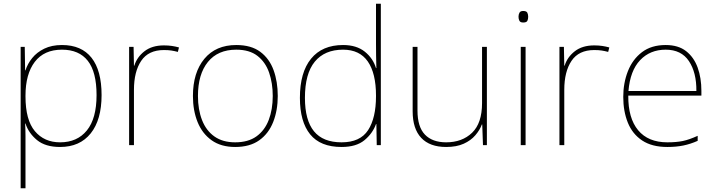

<svg xmlns="http://www.w3.org/2000/svg" viewBox="-20 -780 3851 1032"><path d="M313 -538Q418 -538 472 -469.5Q526 -401 526 -269Q526 -136 467.5 -63Q409 10 303 10Q224 10 179 -27Q134 -64 117 -116H115Q117 -82 117 -49.5Q117 -17 117 15V232H91V-528H113L115 -402H117Q128 -437 153 -468Q178 -499 218 -518.5Q258 -538 313 -538ZM313 -513Q217 -513 167 -447.5Q117 -382 117 -265V-262Q117 -135 167.5 -75Q218 -15 303 -15Q395 -15 447 -79Q499 -143 499 -269Q499 -393 452 -453Q405 -513 313 -513Z M861 -536Q885 -536 904.5 -533Q924 -530 942 -525L936 -501Q917 -506 900.5 -508.5Q884 -511 861 -511Q778 -511 739 -453Q700 -395 700 -297V0H674V-528H698L700 -427H702Q716 -473 756.5 -504.5Q797 -536 861 -536Z M1473 -264Q1473 -187 1448.5 -124.5Q1424 -62 1373.5 -26Q1323 10 1244 10Q1168 10 1117.5 -26Q1067 -62 1042 -124Q1017 -186 1017 -264Q1017 -390 1078.5 -464Q1140 -538 1250 -538Q1330 -538 1379 -501.5Q1428 -465 1450.5 -403Q1473 -341 1473 -264ZM1044 -264Q1044 -191 1066 -134.5Q1088 -78 1132.5 -46.5Q1177 -15 1244 -15Q1314 -15 1358.5 -47Q1403 -79 1424.5 -135.5Q1446 -192 1446 -264Q1446 -333 1426.5 -389.5Q1407 -446 1364 -479.5Q1321 -513 1250 -513Q1151 -513 1097.5 -447Q1044 -381 1044 -264Z M1816 10Q1702 10 1647 -58Q1592 -126 1592 -254Q1592 -391 1652 -464.5Q1712 -538 1824 -538Q1896 -538 1940.5 -502.5Q1985 -467 2001 -414H2003Q2002 -448 2001.5 -480Q2001 -512 2001 -543V-760H2027V0H2005L2003 -113H2001Q1983 -63 1939 -26.5Q1895 10 1816 10ZM1816 -15Q1916 -15 1958.5 -80.5Q2001 -146 2001 -263V-266Q2001 -386 1957 -449.5Q1913 -513 1824 -513Q1725 -513 1672 -448.5Q1619 -384 1619 -254Q1619 -134 1667.5 -74.5Q1716 -15 1816 -15Z M2597 -528V0H2576L2572 -111H2570Q2559 -81 2535 -53Q2511 -25 2472.5 -7.5Q2434 10 2378 10Q2290 10 2244 -39Q2198 -88 2198 -182V-528H2224V-186Q2224 -98 2264 -56.5Q2304 -15 2378 -15Q2464 -15 2517.5 -66.5Q2571 -118 2571 -226V-528Z M2792 -721Q2810 -721 2814.5 -711.5Q2819 -702 2819 -690Q2819 -677 2814.5 -668Q2810 -659 2792 -659Q2777 -659 2772 -668Q2767 -677 2767 -690Q2767 -702 2772 -711.5Q2777 -721 2792 -721ZM2805 -528V0H2779V-528Z M3174 -536Q3198 -536 3217.5 -533Q3237 -530 3255 -525L3249 -501Q3230 -506 3213.5 -508.5Q3197 -511 3174 -511Q3091 -511 3052 -453Q3013 -395 3013 -297V0H2987V-528H3011L3013 -427H3015Q3029 -473 3069.5 -504.5Q3110 -536 3174 -536Z M3558 -538Q3626 -538 3668 -505Q3710 -472 3730 -416.5Q3750 -361 3750 -291V-266H3357Q3356 -145 3410 -80Q3464 -15 3567 -15Q3615 -15 3649.5 -22Q3684 -29 3730 -50V-23Q3692 -6 3653.5 2Q3615 10 3567 10Q3484 10 3431.5 -25Q3379 -60 3354.5 -121Q3330 -182 3330 -259Q3330 -334 3355 -397.5Q3380 -461 3430.5 -499.5Q3481 -538 3558 -538ZM3558 -513Q3474 -513 3420.5 -456.5Q3367 -400 3358 -291H3723Q3724 -390 3683 -451.5Q3642 -513 3558 -513Z"/></svg>

Font: Noto Sans Cherokee Thin
Style: Regular
Weight: 100
Designer: Monotype Design Team
Foundry: Monotype Imaging Inc.
Version: Version 2.001; ttfautohint (v1.8.4.7-5d5b)